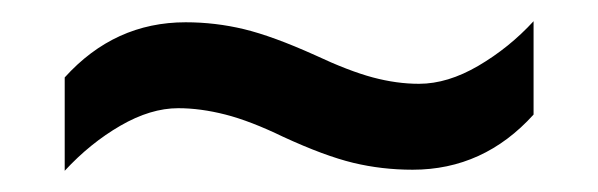

<svg xmlns="http://www.w3.org/2000/svg" viewBox="-20 -443 564 181"><path d="M247 -314Q216 -329 192.5 -335Q169 -341 148 -341Q122 -341 93.5 -324.5Q65 -308 41 -282V-370Q88 -422 155 -422Q183 -422 210 -415.5Q237 -409 277 -391Q309 -376 331.5 -370Q354 -364 375 -364Q402 -364 431 -381Q460 -398 483 -423V-335Q436 -283 369 -283Q340 -283 313 -289.5Q286 -296 247 -314Z"/></svg>

Font: Noto Sans Sinhala SemiCondensed Medium
Style: Regular
Weight: 500
Width: 4
Designer: Jelle Bosma - Monotype Design Team
Foundry: Monotype Imaging Inc.
Version: Version 2.006; ttfautohint (v1.8.4.7-5d5b)